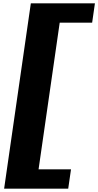

<svg xmlns="http://www.w3.org/2000/svg" viewBox="-20 -880 594 1160"><path d="M166.3 -860 4.9 260H392.1L409 143H213L340.7 -743H536.7L553.5 -860Z"/></svg>

Font: Blink
Style: WideObl
Weight: 400
Designer: Mew Too
Foundry: Cannot Into Space Fonts
Version: Version 001.000